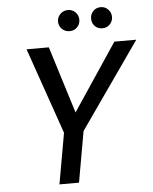

<svg xmlns="http://www.w3.org/2000/svg" viewBox="-59 -930 777 978"><g transform="rotate(-5 329.5 -440.5)"><path d="M205 0 251 -260 98 -700H212L321 -350L314 -351L547 -700H659L351 -260L305 0ZM325 -773Q302 -773 286 -788.5Q270 -804 270 -827Q270 -849 286 -865Q302 -881 325 -881Q348 -881 363.5 -865Q379 -849 379 -827Q379 -804 363.5 -788.5Q348 -773 325 -773ZM493 -773Q469 -773 454 -788.5Q439 -804 439 -827Q439 -849 454 -865Q469 -881 493 -881Q515 -881 530.5 -865Q546 -849 546 -827Q546 -804 530.5 -788.5Q515 -773 493 -773Z"/></g></svg>

Font: DM Sans 24pt Medium
Style: Italic
Weight: 500
Italic angle: -10°
Designer: Colophon Foundry, Jonny Pinhorn
Foundry: Colophon Foundry
Version: Version 4.004;gftools[0.9.30]